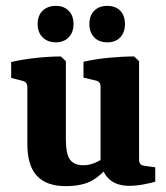

<svg xmlns="http://www.w3.org/2000/svg" viewBox="-20 -625 566 653"><path d="M355 -69Q329 -32 295 -12Q261 8 203 8Q138 8 105.5 -27Q73 -62 73 -135V-329Q73 -346 57 -350L18 -360V-414Q56 -423 102.5 -428Q149 -433 187 -433L204 -417V-152Q204 -100 218.5 -81.5Q233 -63 263 -63Q283 -63 302.5 -71Q322 -79 340 -93ZM508 -7Q495 -3 469 2Q443 7 420 7Q379 7 354.5 -13Q330 -33 322 -73V-330Q322 -348 306 -351L264 -361V-415Q303 -424 350 -428.5Q397 -433 436 -433L453 -417V-83Q453 -71 458 -66.5Q463 -62 472 -61L508 -56ZM230 -543Q230 -515 213.5 -498Q197 -481 170 -481Q142 -481 125 -498Q108 -515 108 -543Q108 -572 125 -588.5Q142 -605 170 -605Q197 -605 213.5 -588.5Q230 -572 230 -543ZM405 -543Q405 -515 389 -498Q373 -481 345 -481Q317 -481 300.5 -498Q284 -515 284 -543Q284 -572 300.5 -588.5Q317 -605 345 -605Q373 -605 389 -588.5Q405 -572 405 -543Z"/></svg>

Font: Rasa
Style: Bold
Weight: 700
Designer: Anna Giedrys (Yrsa+Rasa design), David Brezina (Yrsa art-direction, Rasa art-direction, design)
Foundry: Rosetta Type Foundry
Version: Version 2.004